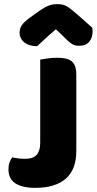

<svg xmlns="http://www.w3.org/2000/svg" viewBox="-20 -895 469 931"><path d="M175 -606Q186 -608 210 -611.5Q234 -615 256 -615Q279 -615 296.5 -611.5Q314 -608 326 -599Q338 -590 344 -574Q350 -558 350 -532V-162Q350 -73 299 -28.5Q248 16 149 16Q97 16 65 0Q42 -11 31.5 -30Q21 -49 21 -73Q21 -93 26.5 -108Q32 -123 40 -132Q59 -128 72.5 -126.5Q86 -125 102 -125Q141 -125 158 -144.5Q175 -164 175 -202ZM251 -753Q217 -724 198 -706Q179 -688 160 -671Q121 -671 98 -689.5Q75 -708 75 -737Q75 -757 86 -773Q97 -789 123 -808L172 -843Q196 -860 215.5 -867.5Q235 -875 255 -875Q268 -875 278.5 -873.5Q289 -872 300 -866.5Q311 -861 324 -850.5Q337 -840 357 -823L427 -761Q428 -756 428.5 -752Q429 -748 429 -743Q429 -712 412.5 -692.5Q396 -673 365 -673Q355 -673 347 -674.5Q339 -676 330.5 -681Q322 -686 311 -695.5Q300 -705 285 -721Z"/></svg>

Font: Baloo
Style: Regular
Weight: 400
Designer: Sarang Kulkarni and Ek Type
Foundry: Ek Type
Version: Version 1.100;PS 1.000;hotconv 1.0.88;makeotf.lib2.5.647800;